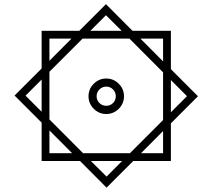

<svg xmlns="http://www.w3.org/2000/svg" viewBox="-20 -739 1012 914"><path d="M215.3 -118.2V-9.8H323.2ZM360.8 27.3H178.2V-155.3L49.3 -284.2L178.2 -413.1V-592.3H357.4L484.4 -719.2L610.8 -592.3H793.5V-409.7L922.4 -280.8L793.5 -151.9V27.3H614.3L487.3 154.3ZM651.4 -9.8H756.3V-115.2ZM756.3 -446.8V-555.2H648.4ZM215.3 -449.7 320.3 -555.2H215.3ZM215.3 -397.5V-170.4L375.5 -9.8H598.6L756.3 -167.5V-394.5L596.2 -555.2H373ZM410.2 -592.3H559.1L484.4 -666.5ZM178.2 -360.4 101.6 -283.7 178.2 -207ZM793.5 -357.9V-204.6L870.1 -281.2ZM561.5 27.3H412.6L487.3 101.6ZM453.4 -313.2Q439.9 -299.8 439.9 -280.8Q439.9 -261.7 453.4 -248.5Q466.8 -235.4 485.8 -235.4Q504.9 -235.4 518.1 -248.5Q531.2 -261.7 531.2 -280.8Q531.2 -299.8 518.1 -313.2Q504.9 -326.7 485.8 -326.7Q466.8 -326.7 453.4 -313.2ZM426.3 -221.2Q401.4 -246.1 401.4 -280.8Q401.4 -315.4 426.3 -340.3Q451.2 -365.2 485.8 -365.2Q520.5 -365.2 545.4 -340.3Q570.3 -315.4 570.3 -280.8Q570.3 -246.1 545.4 -221.2Q520.5 -196.3 485.8 -196.3Q451.2 -196.3 426.3 -221.2Z"/></svg>

Font: Vazir FD
Style: FD
Weight: 400
Foundry: Based on Dejavu fonts, by Saber Rastikerdar
Version: Version 26.0.0